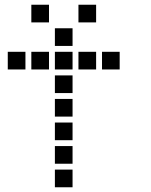

<svg xmlns="http://www.w3.org/2000/svg" viewBox="-20 -808 640 815"><path d="M114 -788Q113 -788 113 -788Q113 -788 113 -787V-714Q113 -713 113 -713Q113 -713 114 -713H187Q188 -713 188 -713Q188 -713 188 -714V-787Q188 -788 188 -788Q188 -788 187 -788ZM314 -788Q313 -788 313 -788Q313 -788 313 -787V-714Q313 -713 313 -713Q313 -713 314 -713H387Q388 -713 388 -713Q388 -713 388 -714V-787Q388 -788 388 -788Q388 -788 387 -788ZM214 -688Q213 -688 213 -688Q213 -688 213 -687V-614Q213 -613 213 -613Q213 -613 214 -613H287Q288 -613 288 -613Q288 -613 288 -614V-687Q288 -688 288 -688Q288 -688 287 -688ZM14 -588Q13 -588 13 -588Q13 -588 13 -587V-514Q13 -513 13 -513Q13 -513 14 -513H87Q88 -513 88 -513Q88 -513 88 -514V-587Q88 -588 88 -588Q88 -588 87 -588ZM114 -588Q113 -588 113 -588Q113 -588 113 -587V-514Q113 -513 113 -513Q113 -513 114 -513H187Q188 -513 188 -513Q188 -513 188 -514V-587Q188 -588 188 -588Q188 -588 187 -588ZM214 -588Q213 -588 213 -588Q213 -588 213 -587V-514Q213 -513 213 -513Q213 -513 214 -513H287Q288 -513 288 -513Q288 -513 288 -514V-587Q288 -588 288 -588Q288 -588 287 -588ZM314 -588Q313 -588 313 -588Q313 -588 313 -587V-514Q313 -513 313 -513Q313 -513 314 -513H387Q388 -513 388 -513Q388 -513 388 -514V-587Q388 -588 388 -588Q388 -588 387 -588ZM414 -588Q413 -588 413 -588Q413 -588 413 -587V-514Q413 -513 413 -513Q413 -513 414 -513H487Q488 -513 488 -513Q488 -513 488 -514V-587Q488 -588 488 -588Q488 -588 487 -588ZM214 -488Q213 -488 213 -488Q213 -488 213 -487V-414Q213 -413 213 -413Q213 -413 214 -413H287Q288 -413 288 -413Q288 -413 288 -414V-487Q288 -488 288 -488Q288 -488 287 -488ZM214 -388Q213 -388 213 -388Q213 -388 213 -387V-314Q213 -313 213 -313Q213 -313 214 -313H287Q288 -313 288 -313Q288 -313 288 -314V-387Q288 -388 288 -388Q288 -388 287 -388ZM214 -288Q213 -288 213 -288Q213 -288 213 -287V-214Q213 -213 213 -213Q213 -213 214 -213H287Q288 -213 288 -213Q288 -213 288 -214V-287Q288 -288 288 -288Q288 -288 287 -288ZM214 -188Q213 -188 213 -188Q213 -188 213 -187V-114Q213 -113 213 -113Q213 -113 214 -113H287Q288 -113 288 -113Q288 -113 288 -114V-187Q288 -188 288 -188Q288 -188 287 -188ZM214 -88Q213 -88 213 -88Q213 -88 213 -87V-14Q213 -13 213 -13Q213 -13 214 -13H287Q288 -13 288 -13Q288 -13 288 -14V-87Q288 -88 288 -88Q288 -88 287 -88Z"/></svg>

Font: Doto
Style: Bold
Weight: 700
Monospace: yes
Version: Version 1.000